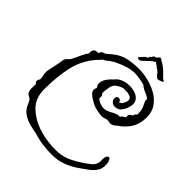

<svg xmlns="http://www.w3.org/2000/svg" viewBox="-242 -946 1175 1175"><g transform="rotate(45 345.5 -358.5)"><path d="M407 87Q369 87 327.5 81.5Q286 76 246 63Q220 59 189 51Q158 43 132.5 27Q107 11 94 -14Q87 -27 81.5 -40.5Q76 -54 64 -63Q44 -71 38.5 -84Q33 -97 33 -113Q33 -120 33.5 -127.5Q34 -135 34 -143V-149Q23 -158 23 -168Q23 -178 32 -189V-190Q32 -205 28.5 -218Q25 -231 25 -245Q25 -250 25.5 -254.5Q26 -259 27 -263Q32 -289 38 -315.5Q44 -342 47 -367Q49 -380 55.5 -387.5Q62 -395 70 -402Q78 -409 87 -429Q96 -449 107 -472Q118 -495 130 -511Q129 -532 136 -543.5Q143 -555 168 -555H172Q174 -570 184 -575Q194 -580 202 -581L229 -604Q272 -641 316 -651.5Q360 -662 414 -662H419Q452 -662 493 -652.5Q534 -643 571.5 -622.5Q609 -602 633.5 -568Q658 -534 658 -486Q658 -429 633 -389Q608 -349 563 -320L561 -318Q554 -311 545 -306Q536 -301 525 -301Q518 -301 513 -302.5Q508 -304 500 -304Q490 -304 479.5 -299.5Q469 -295 458 -295Q441 -295 409 -302.5Q377 -310 354 -326Q335 -336 321.5 -349Q308 -362 308 -377Q308 -386 314 -395H315Q311 -403 307 -409Q303 -415 303 -425Q303 -448 317.5 -469.5Q332 -491 352 -508Q376 -540 425 -547Q429 -548 432 -548Q435 -548 438 -548H441Q443 -548 445 -548.5Q447 -549 449 -549Q470 -549 491.5 -542.5Q513 -536 527.5 -521Q542 -506 542 -480Q542 -472 535.5 -450.5Q529 -429 514 -411Q499 -393 472 -393Q457 -393 446 -403.5Q435 -414 435 -429Q435 -440 441 -444.5Q447 -449 454 -449Q461 -449 466.5 -444.5Q472 -440 472 -431Q485 -432 495 -449.5Q505 -467 505 -480Q505 -497 489.5 -503.5Q474 -510 459 -511Q455 -509 451 -509Q448 -509 445.5 -510Q443 -511 440 -511Q437 -511 434 -511Q431 -511 428 -510Q404 -503 379 -482Q369 -468 365 -446.5Q361 -425 360 -398L362 -396Q371 -387 371 -376Q371 -373 369 -365Q376 -355 392 -347Q402 -343 412.5 -340.5Q423 -338 431 -338Q450 -338 467 -346.5Q484 -355 500.5 -363.5Q517 -372 532 -372H539Q544 -381 551 -386Q558 -391 566 -395L568 -396V-399Q565 -412 571.5 -421Q578 -430 590 -433Q590 -448 604 -456H605Q605 -491 598.5 -508Q592 -525 586 -535.5Q580 -546 579 -558Q579 -564 580 -566Q565 -579 546 -586Q527 -593 511 -604Q507 -607 505 -611Q462 -624 417 -626Q387 -626 353.5 -616Q320 -606 289 -590.5Q258 -575 237 -556Q233 -552 228.5 -550.5Q224 -549 220 -547L207 -534Q204 -527 196 -522Q132 -451 112 -362.5Q92 -274 92 -163Q92 -87 138.5 -41.5Q185 4 253 27L259 28Q267 30 269 32Q335 50 407 50Q466 50 518.5 22.5Q571 -5 616 -40Q634 -54 641 -68.5Q648 -83 648 -103Q648 -104 647.5 -105Q647 -106 647 -107V-113Q647 -131 653 -140.5Q659 -150 666 -150Q677 -150 681 -132Q683 -132 684 -129Q687 -114 687 -100Q687 -68 671.5 -46.5Q656 -25 633 -8Q610 9 585 26Q548 53 504 70Q460 87 407 87ZM540 -698Q536 -698 531.5 -701.5Q527 -705 525 -708Q522 -711 520 -712Q518 -713 516 -717Q513 -724 509.5 -726Q506 -728 502 -733Q500 -736 498 -736Q496 -736 495 -738Q495 -739 494.5 -739.5Q494 -740 494 -740Q490 -742 487 -742.5Q484 -743 482 -749Q479 -752 472 -754.5Q465 -757 459 -766Q454 -761 449 -759Q444 -757 442 -755L435 -750Q432 -748 426.5 -742.5Q421 -737 418 -734Q397 -713 390.5 -708Q384 -703 376 -701H373Q366 -701 362.5 -706Q359 -711 364 -715Q371 -721 372 -721.5Q373 -722 374.5 -724Q376 -726 384 -736Q389 -742 396.5 -744.5Q404 -747 405 -750L409 -761Q412 -763 415.5 -765Q419 -767 419 -768Q420 -777 424 -780Q428 -783 439 -785Q441 -786 449 -795Q457 -804 459 -804Q462 -804 466 -802Q470 -801 472 -798Q474 -795 478 -793Q483 -790 489.5 -787Q496 -784 498 -782Q520 -766 528 -757.5Q536 -749 546 -739Q555 -731 558.5 -726.5Q562 -722 573 -718Q575 -717 575 -713Q577 -709 561.5 -703.5Q546 -698 540 -698Z"/></g></svg>

Font: RU Serius
Style: Regular
Weight: 400
Designer: Robert E. Leuschke
Foundry: Robert E. Leuschke
Version: Version 1.011; ttfautohint (v1.8.3)